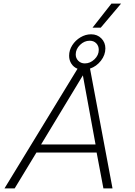

<svg xmlns="http://www.w3.org/2000/svg" viewBox="-20 -1055 755 1075"><path d="M604 -1035H658L544 -900H498ZM414 -670Q392 -679 379.5 -698.5Q367 -718 367 -743Q367 -774 384.5 -801.5Q402 -829 430.5 -846Q459 -863 490 -863Q525 -863 547.5 -840Q570 -817 570 -784Q570 -747 545 -715Q520 -683 484 -671L610 0H559L521 -201H184L62 0H5ZM533 -776Q533 -798 519 -812.5Q505 -827 482 -827Q452 -827 428 -803.5Q404 -780 404 -750Q404 -729 418.5 -714.5Q433 -700 455 -700Q485 -700 509 -723Q533 -746 533 -776ZM515 -246 444 -633 210 -246Z"/></svg>

Font: Prompt ExtraLight
Style: Italic
Weight: 275
Italic angle: -12°
Designer: Katatrad Team
Foundry: CadsonDemak
Version: Version 1.000